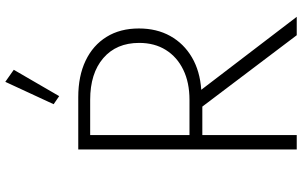

<svg xmlns="http://www.w3.org/2000/svg" viewBox="-228 -912 1140 725"><g transform="rotate(-90 342.5 -550.0)"><path d="M140 0V-825H337.5Q417.5 -825 475.5 -797.2Q533.5 -769.5 565.2 -718.2Q597 -667 597 -596Q597 -528.5 568.5 -477.5Q540 -426.5 488.2 -396Q436.5 -365.5 365.5 -360.5L641 0H571.5L302 -356.5H194.5V0ZM194.5 -405H327.5Q393 -405 441.2 -428.5Q489.5 -452 516 -494.5Q542.5 -537 542.5 -595Q542.5 -681 485 -730.5Q427.5 -780 327.5 -780H194.5ZM341.5 -897 311 -918 395.5 -1100.5 441 -1068.5Z"/></g></svg>

Font: Spartan Thin Light
Style: Regular
Weight: 300
Version: Version 1.004